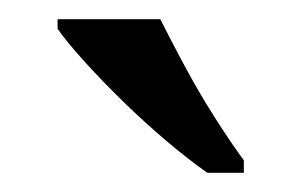

<svg xmlns="http://www.w3.org/2000/svg" viewBox="-20 -786 314 200"><path d="M196 -606Q176 -620 153 -639.5Q130 -659 107.5 -681Q85 -703 67 -723Q49 -743 40 -756V-766H147Q158 -744 172.5 -717Q187 -690 203.5 -664Q220 -638 234 -619V-606Z"/></svg>

Font: Noto Serif Lao
Style: Regular
Weight: 400
Designer: Monotype Design Team
Foundry: Monotype Imaging Inc.
Version: Version 2.003